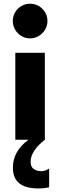

<svg xmlns="http://www.w3.org/2000/svg" viewBox="-20 -762 328 1047"><path d="M63.5 -474.1H224.6V0H63.5ZM49.8 -647.5Q49.8 -673.3 62.5 -695.1Q75.2 -716.8 96.7 -729.2Q118.2 -741.7 144 -741.7Q169.4 -741.7 191.2 -729.2Q212.9 -716.8 225.8 -695.1Q238.8 -673.3 238.8 -647.5Q238.8 -622.1 225.8 -600.3Q212.9 -578.6 191.2 -565.7Q169.4 -552.7 144 -552.7Q118.2 -552.7 96.7 -565.7Q75.2 -578.6 62.5 -600.3Q49.8 -622.1 49.8 -647.5ZM50.3 152.8Q50.3 62 135.3 0H224.6Q147 61 147 119.6Q147 148.9 164.8 160.2Q182.6 171.4 204.1 171.4Q227.5 171.4 248 157.2V259.3Q223.1 265.6 189 265.6Q50.3 265.6 50.3 152.8Z"/></svg>

Font: Glacial Indifference
Style: Bold
Weight: 700
Designer: Alfredo Marco Pradil
Foundry: Alfredo Marco Pradil
Version: Version 1.312